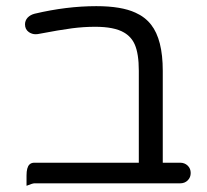

<svg xmlns="http://www.w3.org/2000/svg" viewBox="-20 -596 666 618"><path d="M559.6 -72.3H503.9V-368.2Q503.9 -468.8 466.3 -516.6Q446.8 -541.5 416 -555.2Q370.6 -576.2 290 -576.2Q194.3 -576.2 91.3 -551.8Q77.6 -548.3 68.8 -539.1Q60.5 -529.8 60.5 -517.6Q60.5 -501.5 72.8 -492.7Q83 -485.8 94.7 -485.8Q98.1 -485.8 101.6 -486.3Q173.8 -500 211.7 -504.9Q249.5 -509.8 286.1 -509.8Q348.1 -509.8 379.4 -491.2Q402.8 -477.5 413.6 -453.1Q426.8 -423.3 426.8 -368.2V-72.3H90.8Q80.6 -72.3 74.7 -66.4Q65.4 -57.1 65.4 -31.2V2Q85 -5.9 90.3 -5.9Q90.3 -5.9 90.8 -5.9H559.6Q574.7 -5.9 584.2 -15.4Q593.8 -24.9 593.8 -39.1Q593.8 -53.7 584 -63Q574.2 -72.3 559.6 -72.3Z"/></svg>

Font: YuPearl-Light
Style: Light
Weight: 300
Designer: Max Yao
Foundry: Max-Everyday
Version: Version 1.011; ttfautohint (v1.8.3)